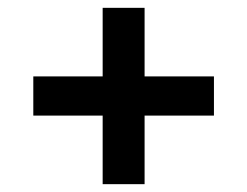

<svg xmlns="http://www.w3.org/2000/svg" viewBox="-20 -595 630 490"><path d="M526 -300V-400H349V-575H242V-400H65V-300H242V-125H349V-300Z"/></svg>

Font: Talent
Style: Bold
Weight: 600
Designer: Mike Powis
Version: Version 1.001;hotconv 1.0.109;makeotfexe 2.5.65596